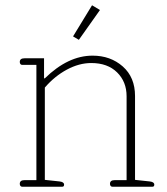

<svg xmlns="http://www.w3.org/2000/svg" viewBox="-20 -708 635 728"><path d="M257 -570 329 -688 359 -670 279 -557ZM55 -11Q55 -25 73 -25H118V-462H64Q60 -462 57.5 -465Q55 -468 55 -473Q55 -487 73 -487H147V-411H150Q238 -497 331 -497Q399 -497 445.5 -456Q492 -415 492 -344V-26L548 -20Q565 -18 565 -8Q565 0 558 0H406Q402 0 399.5 -3Q397 -6 397 -11Q397 -25 415 -25H460V-343Q460 -398 424 -433.5Q388 -469 326 -469Q280 -469 233.5 -444Q187 -419 150 -376V-26L206 -20Q223 -18 223 -8Q223 0 216 0H64Q60 0 57.5 -3Q55 -6 55 -11Z"/></svg>

Font: Maitree ExtraLight
Style: Regular
Weight: 250
Designer: CadsonDemak Team
Foundry: CadsonDemak
Version: Version 1.002